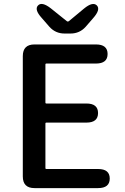

<svg xmlns="http://www.w3.org/2000/svg" viewBox="-20 -965 640 985"><path d="M157 0Q97 0 97 -60V-677Q97 -737 157 -737H472Q532 -737 532 -688Q532 -639 472 -639H218Q213 -639 213 -634V-439Q213 -434 218 -434H423Q483 -434 483 -385Q483 -336 423 -336H218Q213 -336 213 -331V-103Q213 -98 218 -98H483Q543 -98 543 -49Q543 0 483 0ZM311 -793Q265 -793 234 -827L194 -873Q155 -916 175 -937Q195 -958 241 -922L322 -857Q328 -852 334 -857L411 -921Q456 -958 477 -937Q497 -916 458 -872L419 -827Q388 -793 342 -793Z"/></svg>

Font: Resource Han Rounded JP Medium
Style: Regular
Weight: 500
Designer: Cyano Hao (round all glyphs); Ryoko NISHIZUKA 西塚涼子 (kana, bopomofo & ideographs); Paul D. Hunt (Latin, Greek & Cyrillic)
Foundry: Cyano Hao
Version: 0.990